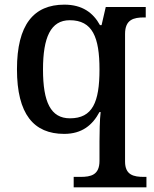

<svg xmlns="http://www.w3.org/2000/svg" viewBox="-20 -566 663 826"><path d="M297 240H610V195H599C555 195 518 187 518 129V-420C518 -482 555 -491 600 -491H607V-536H435L417 -458H410C381 -511 334 -546 257 -546C125 -546 53 -460 53 -268C53 -75 125 10 256 10C333 10 378 -28 408 -84H413C409 -53 408 9 408 43V126C408 187 371 195 326 195H297ZM281 -57C198 -57 165 -127 165 -267C165 -405 198 -479 280 -479C378 -479 408 -406 408 -267C408 -126 378 -57 281 -57Z"/></svg>

Font: Noto Serif Yezidi Medium
Style: Regular
Weight: 500
Designer: Dalton Maag Ltd
Foundry: Dalton Maag Ltd
Version: Version 1.001